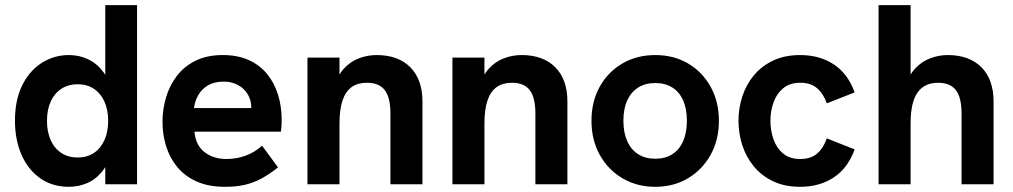

<svg xmlns="http://www.w3.org/2000/svg" viewBox="-20 -717 3941 747"><path d="M248.4 9.8Q183.2 9.8 136 -23.7Q88.8 -57.2 63.5 -115.5Q38.2 -173.8 38.2 -247Q38.2 -328 66.4 -385Q94.6 -442 142.6 -472.4Q190.6 -502.8 248.4 -502.8Q288.2 -502.8 322.8 -486.4Q357.4 -470 382 -437Q406.6 -404 415.4 -353L389.6 -359.8V-697H513.2V0H389.6V-132L419.4 -146.4Q407 -87.8 380.4 -53.6Q353.8 -19.4 319.5 -4.8Q285.2 9.8 248.4 9.8ZM282.2 -104.2Q318.8 -104.2 345.3 -121.9Q371.8 -139.6 386.3 -171.8Q400.8 -204 400.8 -247Q400.8 -290 386.3 -321.9Q371.8 -353.8 345.3 -371.5Q318.8 -389.2 282.2 -389.2Q246.2 -389.2 219.2 -371.8Q192.2 -354.4 177.5 -322.5Q162.8 -290.6 162.8 -247Q162.8 -203.4 177.5 -171.2Q192.2 -139 219.2 -121.6Q246.2 -104.2 282.2 -104.2Z M855.2 9.8Q791.2 9.8 745 -10.9Q698.8 -31.6 669.4 -67.5Q640 -103.4 626.1 -148.9Q612.2 -194.4 612.2 -243.6Q612.2 -291.6 625.9 -337.8Q639.6 -384 667.7 -421.2Q695.8 -458.4 740.5 -480.6Q785.2 -502.8 847.2 -502.8Q904.8 -502.8 947.8 -483.3Q990.8 -463.8 1019.1 -429.2Q1047.4 -394.6 1061.6 -349Q1075.8 -303.4 1075.8 -251.2Q1075.8 -243.6 1075.3 -231.2Q1074.8 -218.8 1072.8 -204.8H736.4Q741.2 -152 775.7 -125.2Q810.2 -98.4 861.6 -98.4Q900.4 -98.4 936 -111.5Q971.6 -124.6 999.6 -150.2L1061.6 -65.8Q1027.4 -38.6 996.2 -21.9Q965 -5.2 931.5 2.3Q898 9.8 855.2 9.8ZM953.4 -267Q955.4 -275 956.5 -283Q957.6 -291 957.6 -298.4Q957.6 -319.4 950 -337.7Q942.4 -356 928.3 -369.8Q914.2 -383.6 894.4 -391.5Q874.6 -399.4 849.8 -399.4Q812.8 -399.4 788.1 -384.2Q763.4 -369 750.6 -345.6Q737.8 -322.2 734.8 -296.6H994.6Z M1176.2 0V-493H1300.8V-381.4L1280.8 -378.6Q1293.6 -423.8 1318.8 -450.9Q1344 -478 1377.1 -490.4Q1410.2 -502.8 1445.2 -502.8Q1529.2 -502.8 1576.4 -455.3Q1623.6 -407.8 1623.6 -322V0H1499V-276Q1499 -337.8 1476.9 -366.4Q1454.8 -395 1407.8 -395Q1372.2 -395 1348.5 -378.4Q1324.8 -361.8 1312.8 -326.7Q1300.8 -291.6 1300.8 -236.4V0Z M1740.2 0V-493H1864.8V-381.4L1844.8 -378.6Q1857.6 -423.8 1882.8 -450.9Q1908 -478 1941.1 -490.4Q1974.2 -502.8 2009.2 -502.8Q2093.2 -502.8 2140.4 -455.3Q2187.6 -407.8 2187.6 -322V0H2063V-276Q2063 -337.8 2040.9 -366.4Q2018.8 -395 1971.8 -395Q1936.2 -395 1912.5 -378.4Q1888.8 -361.8 1876.8 -326.7Q1864.8 -291.6 1864.8 -236.4V0Z M2529.6 9.8Q2458.2 9.8 2401.9 -23.3Q2345.6 -56.4 2313.4 -114.7Q2281.2 -172.9 2281.2 -247.3Q2281.2 -321.6 2313.2 -379.4Q2345.2 -437.2 2401.5 -470Q2457.8 -502.8 2529.6 -502.8Q2601.4 -502.8 2657 -470.1Q2712.6 -437.3 2744.8 -379.4Q2777 -321.5 2777 -247Q2777 -173 2744.9 -114.9Q2712.8 -56.9 2656.9 -23.5Q2601 9.8 2529.6 9.8ZM2529.8 -99.4Q2568.2 -99.4 2595.8 -117.1Q2623.4 -134.8 2637.9 -168.1Q2652.4 -201.4 2652.4 -247.1Q2652.4 -293.6 2637.9 -326.3Q2623.4 -359 2595.8 -376.5Q2568.2 -394 2529.8 -394Q2490.6 -394 2462.8 -376.3Q2435 -358.6 2420.2 -326.1Q2405.4 -293.6 2405.4 -247.1Q2405.4 -201.4 2420.2 -168.1Q2435 -134.8 2462.8 -117.1Q2490.6 -99.4 2529.8 -99.4Z M3093.2 9.8Q3033.4 9.8 2988.5 -11.4Q2943.6 -32.6 2913.4 -69Q2883.2 -105.4 2868.2 -151.4Q2853.2 -197.4 2853.2 -247Q2853.2 -296.2 2868.2 -342.2Q2883.2 -388.2 2913.4 -424.3Q2943.6 -460.4 2988.5 -481.6Q3033.4 -502.8 3093.2 -502.8Q3168 -502.8 3223.2 -467Q3278.4 -431.2 3305.2 -357.6L3196.6 -314.8Q3185 -350.2 3160.3 -372.6Q3135.6 -395 3093.2 -395Q3052.6 -395 3026.9 -373.5Q3001.2 -352 2989.3 -318.2Q2977.4 -284.4 2977.4 -247Q2977.4 -209.6 2989.3 -175.3Q3001.2 -141 3026.9 -119.7Q3052.6 -98.4 3093.2 -98.4Q3135.6 -98.4 3160.3 -120.6Q3185 -142.8 3196.6 -178.6L3305.2 -135.8Q3278.4 -62.2 3223.2 -26.2Q3168 9.8 3093.2 9.8Z M3398.2 0V-697H3522.8V-381.4L3502.4 -378.2Q3515.2 -423.4 3540.8 -450.7Q3566.4 -478 3599.5 -490.4Q3632.6 -502.8 3667.2 -502.8Q3751.2 -502.8 3798.4 -455.3Q3845.6 -407.8 3845.6 -322V0H3721V-276Q3721 -337.8 3698.9 -366.4Q3676.8 -395 3629.8 -395Q3576.6 -395 3549.7 -356.9Q3522.8 -318.8 3522.8 -236.4V0Z"/></svg>

Font: Hanken Grotesk
Style: Regular
Weight: 400
Designer: Alfredo Marco Pradil
Foundry: Hanken Design Co.
Version: Version 3.013